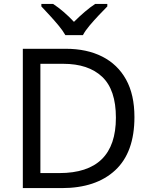

<svg xmlns="http://www.w3.org/2000/svg" viewBox="-20 -964 770 984"><path d="M669 -364Q669 -183 570.5 -91.5Q472 0 296 0H97V-714H317Q425 -714 504 -674Q583 -634 626 -556.5Q669 -479 669 -364ZM574 -361Q574 -504 503.5 -570.5Q433 -637 304 -637H187V-77H284Q574 -77 574 -361ZM315 -784Q302 -807 280 -833.5Q258 -860 234 -886Q210 -912 192 -931V-944H252Q278 -927 306 -903Q334 -879 359 -852Q386 -879 414 -903Q442 -927 468 -944H530V-931Q511 -912 486.5 -886Q462 -860 439.5 -833.5Q417 -807 405 -784Z"/></svg>

Font: Noto Sans Old Sogdian
Style: Regular
Weight: 400
Designer: Monotype Design Team
Foundry: Monotype Imaging Inc.
Version: Version 2.002; ttfautohint (v1.8.4.7-5d5b)